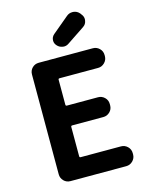

<svg xmlns="http://www.w3.org/2000/svg" viewBox="-140 -1069 895 1152"><g transform="rotate(-15 307.0 -493.5)"><path d="M151.4 -5.9Q127 -5.9 110.4 -22.9Q93.8 -40 93.8 -63.5V-683.6Q93.8 -708 110.4 -724.6Q127 -741.2 151.4 -741.2H487.3Q510.7 -741.2 527.8 -724.6Q544.9 -708 544.9 -683.6V-676.8Q544.9 -653.3 527.8 -636.2Q510.7 -619.1 487.3 -619.1H248Q240.2 -619.1 240.2 -612.3V-457Q240.2 -449.2 248 -449.2H441.4Q464.8 -449.2 481.9 -432.6Q499 -416 499 -391.6V-383.8Q499 -359.4 481.9 -342.8Q464.8 -326.2 441.4 -326.2H248Q240.2 -326.2 240.2 -318.4V-136.7Q240.2 -128.9 248 -128.9H498Q521.5 -128.9 538.6 -112.3Q555.7 -95.7 555.7 -71.3V-63.5Q555.7 -40 538.6 -22.9Q521.5 -5.9 498 -5.9ZM353.5 -805.7Q339.8 -795.9 323.2 -795.9Q319.3 -795.9 315.4 -796.9Q294.9 -799.8 281.2 -815.4Q268.6 -829.1 268.6 -846.7Q268.6 -869.1 286.1 -883.8L387.7 -968.8Q403.3 -982.4 423.8 -982.4Q426.8 -982.4 429.7 -982.4Q453.1 -980.5 468.8 -961.9L473.6 -955.1Q486.3 -940.4 486.3 -922.9Q486.3 -918 485.4 -914.1Q482.4 -891.6 462.9 -878.9Z"/></g></svg>

Font: Gen Jyuu Gothic Bold
Style: Bold
Weight: 700
Designer: [Source Han Sans]
Ryoko NISHIZUKA  (kana & ideographs); Paul D. Hunt (Latin, Greek & Cyrillic); Wenlong ZHANG  (bopomofo
Version: Version 1.002.20150607